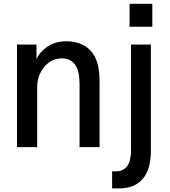

<svg xmlns="http://www.w3.org/2000/svg" viewBox="-20 -790 915 1031"><path d="M71.3 0V-550.8H175.8V-473.6H176.8Q189.5 -506.8 231.9 -537.6Q274.4 -568.4 336.9 -568.4Q417 -568.4 465.8 -518.6Q514.6 -468.8 514.6 -354.5V0H407.2V-339.8Q407.2 -476.6 312.5 -476.6Q256.8 -476.6 218.3 -431.2Q179.7 -385.7 179.7 -321.3V0ZM675.8 -646.5V-769.5H797.9V-646.5ZM582 129.9H602.5Q683.6 129.9 683.6 16.6V-550.8H790V21.5Q790 120.1 746.1 170.9Q702.1 221.7 620.1 221.7H582Z"/></svg>

Font: Gothic A1 SemiBold
Style: Regular
Weight: 600
Version: Version 2.50